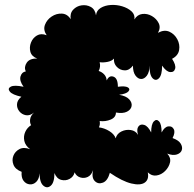

<svg xmlns="http://www.w3.org/2000/svg" viewBox="-20 -743 798 790"><path d="M432 -32Q423 1 403.5 8.5Q384 16 370 2Q356 -12 363 -43Q356 -22 341 -15Q326 -8 310 -13Q294 -18 287 -34Q283 -16 266.5 -7Q250 2 231.5 -3Q213 -8 204 -31Q204 8 189 21Q174 34 158.5 21Q143 8 143 -30Q141 -6 129 5.5Q117 17 102 15.5Q87 14 77 1Q67 -12 69 -36Q43 -46 35.5 -65Q28 -84 35 -102Q42 -120 60 -129.5Q78 -139 104 -129Q84 -144 80 -163.5Q76 -183 84 -200.5Q92 -218 108 -228Q102 -238 104 -252.5Q106 -267 120 -280Q103 -266 86.5 -269Q70 -272 59.5 -285Q49 -298 50 -314.5Q51 -331 68 -345Q31 -353 20.5 -366Q10 -379 24.5 -386.5Q39 -394 77 -386Q59 -411 64.5 -429Q70 -447 86 -449Q78 -467 90 -485Q102 -503 133 -502Q110 -511 105 -530Q100 -549 107.5 -568Q115 -587 132 -597Q149 -607 172 -598Q157 -620 165 -641Q173 -662 192.5 -675Q212 -688 234.5 -687Q257 -686 271 -664Q267 -688 281 -703Q295 -718 315.5 -721Q336 -724 353.5 -714.5Q371 -705 375 -680Q377 -700 394.5 -710.5Q412 -721 436 -722.5Q460 -724 483 -717Q506 -710 521 -696.5Q536 -683 533 -663Q545 -683 565.5 -685.5Q586 -688 605 -677Q624 -666 633 -647.5Q642 -629 630 -608Q656 -622 677 -612.5Q698 -603 709.5 -581.5Q721 -560 717 -537Q713 -514 688 -501Q705 -475 700.5 -460Q696 -445 680 -446.5Q664 -448 647 -473Q647 -434 634 -421Q621 -408 608 -421Q595 -434 595 -473Q595 -446 584.5 -432Q574 -418 561 -418Q548 -418 537.5 -432Q527 -446 527 -473Q512 -453 493 -453.5Q474 -454 460.5 -468Q447 -482 449 -502Q440 -492 423 -488.5Q406 -485 390 -487Q395 -468 386 -451Q399 -447 408.5 -437Q418 -427 419 -412Q429 -434 447 -427.5Q465 -421 465 -386Q495 -390 506 -383.5Q517 -377 508.5 -367Q500 -357 470 -353Q499 -348 511.5 -334.5Q524 -321 521.5 -306.5Q519 -292 502.5 -283.5Q486 -275 457 -280Q457 -260 435.5 -251Q414 -242 390 -245Q393 -231 387 -219Q410 -216 430 -203.5Q450 -191 456 -174Q461 -193 479.5 -202Q498 -211 518 -208Q538 -205 548 -188Q541 -211 549.5 -222.5Q558 -234 573.5 -229Q589 -224 602 -198Q602 -232 613 -243.5Q624 -255 634.5 -243.5Q645 -232 645 -198Q657 -221 672.5 -223Q688 -225 695 -211.5Q702 -198 690 -175Q715 -166 723.5 -152Q732 -138 728 -125.5Q724 -113 708 -107.5Q692 -102 668 -111Q684 -94 679.5 -74.5Q675 -55 659.5 -39.5Q644 -24 624 -21Q604 -18 588 -34Q594 -5 576 8Q558 21 520.5 12Q483 3 432 -32Z"/></svg>

Font: Rubik Bubbles
Style: Regular
Weight: 400
Designer: Hubert and Fischer, NaN
Foundry: Hubert and Fischer, NaN
Version: Version 2.200